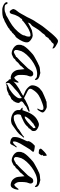

<svg xmlns="http://www.w3.org/2000/svg" viewBox="516 -1032 543 1734"><g transform="rotate(90 788.0 -165.5)"><path d="M7 86Q-2 86 -17 81.5Q-32 77 -44.5 68Q-57 59 -59 47Q-59 45 -57.5 41.5Q-56 38 -52 38Q-44 38 -42 45Q-40 52 -37 56Q-32 62 -23 63.5Q-14 65 -6 65Q0 65 6 65Q12 65 17 64Q23 62 27 62Q32 60 38 57.5Q44 55 49 54Q58 52 65 47.5Q72 43 79 39Q119 18 149.5 -3Q180 -24 208 -56Q216 -65 229 -83.5Q242 -102 241 -113Q252 -133 252 -154Q252 -162 249.5 -165.5Q247 -169 239 -169Q224 -169 212.5 -164Q201 -159 187 -153Q183 -152 171 -144Q159 -136 144.5 -126.5Q130 -117 119.5 -108Q109 -99 109 -96Q105 -95 102 -94.5Q99 -94 97 -93Q94 -93 90 -86L87 -81Q85 -77 83 -76Q73 -66 67.5 -53.5Q62 -41 56 -29Q54 -25 52 -16Q50 -7 48 -2Q46 6 41.5 12.5Q37 19 28 19Q20 19 12 6.5Q4 -6 3 -13Q3 -13 3 -14Q3 -15 4 -16V-19Q8 -33 17.5 -43.5Q27 -54 34 -65Q42 -76 47.5 -88Q53 -100 60 -111Q69 -125 75.5 -138Q82 -151 88 -164Q95 -177 101.5 -190Q108 -203 118 -216Q131 -236 143.5 -256Q156 -276 170 -293Q177 -301 192.5 -321Q208 -341 226 -362Q244 -383 261.5 -399.5Q279 -416 290 -417H296Q301 -417 314.5 -410.5Q328 -404 340.5 -395.5Q353 -387 355 -382Q356 -381 358 -377Q360 -373 360 -370Q360 -368 358 -368Q354 -368 347 -372Q344 -374 338 -376.5Q332 -379 328 -379Q320 -379 317.5 -377.5Q315 -376 314 -374Q310 -369 308.5 -366Q307 -363 301 -359Q296 -356 289.5 -351.5Q283 -347 279 -341L278 -339Q276 -335 270 -334Q266 -332 264 -330L263 -327Q260 -323 257 -317.5Q254 -312 251 -307Q247 -305 240.5 -300.5Q234 -296 232 -293Q227 -284 220.5 -276Q214 -268 206 -260Q201 -256 191.5 -242Q182 -228 173 -213.5Q164 -199 160 -192Q154 -181 142 -173Q130 -165 128 -151L122 -144Q139 -154 157 -163Q175 -172 194 -181Q198 -181 201 -182.5Q204 -184 208 -184Q213 -186 224.5 -187Q236 -188 243 -189Q248 -187 257 -185.5Q266 -184 270 -179Q281 -174 292 -163.5Q303 -153 304 -141Q306 -122 294 -96Q282 -70 271 -56Q267 -51 262.5 -44.5Q258 -38 252 -34Q251 -33 247 -31.5Q243 -30 242 -29Q237 -22 234 -20Q232 -19 230.5 -18Q229 -17 227 -15Q220 -8 219.5 -6Q219 -4 207 2Q205 6 199 11Q193 16 190 19L181 22Q179 27 169 33.5Q159 40 148 45.5Q137 51 132 54Q125 57 120.5 60.5Q116 64 108 66Q104 67 93 72Q82 77 80 80Q76 79 75.5 79Q75 79 71 81Q55 85 39 85.5Q23 86 7 86Z M624 10Q614 10 601 5.5Q588 1 580 -6Q556 -28 552 -56.5Q548 -85 546 -115Q542 -110 535.5 -103.5Q529 -97 524 -92Q521 -89 518 -84.5Q515 -80 512 -76Q505 -69 499 -65.5Q493 -62 488 -57Q486 -55 480 -47Q478 -43 474 -40.5Q470 -38 467 -34Q460 -33 455.5 -27.5Q451 -22 446 -16Q436 -12 424.5 -5.5Q413 1 402 1Q388 1 371.5 -6Q355 -13 342 -25.5Q329 -38 327 -53H326V-71Q326 -87 330 -92Q332 -95 333 -99.5Q334 -104 335 -107L349 -127Q352 -132 364.5 -145Q377 -158 391 -171Q405 -184 411 -189Q419 -196 435 -205Q451 -214 467.5 -223Q484 -232 494 -237L498 -238Q503 -242 514.5 -246.5Q526 -251 531 -252Q537 -254 550 -254.5Q563 -255 570 -256Q576 -256 580 -258L601 -252Q612 -251 627 -242Q642 -233 643 -219Q645 -212 642 -208L633 -213Q626 -224 613.5 -226.5Q601 -229 588 -229Q560 -229 528 -215.5Q496 -202 467 -180.5Q438 -159 415.5 -134Q393 -109 383 -86Q382 -83 381.5 -80Q381 -77 380 -75Q377 -65 374.5 -56Q372 -47 373 -36Q373 -29 375 -28Q377 -27 383 -21L391 -18L398 -21L406 -24Q414 -27 419 -32Q423 -34 426 -34.5Q429 -35 429 -36Q436 -38 436.5 -41.5Q437 -45 442 -49Q457 -63 471.5 -76.5Q486 -90 499 -105Q506 -113 516.5 -123Q527 -133 536 -143Q539 -146 541.5 -149.5Q544 -153 546 -156Q551 -164 561 -178.5Q571 -193 584 -193Q586 -194 590 -194Q600 -194 606 -186.5Q612 -179 612 -171Q612 -161 608 -152.5Q604 -144 602 -135Q598 -112 598 -90Q598 -83 598 -76Q598 -69 599 -61Q602 -40 620 -23L624 -22Q638 -30 643.5 -38Q649 -46 659 -58Q659 -58 661 -59.5Q663 -61 664 -61Q668 -61 668 -57V-56Q668 -52 667 -48.5Q666 -45 665 -40Q664 -28 653.5 -9Q643 10 624 10Z M674 55Q668 55 663.5 50.5Q659 46 655 40L651 34Q649 32 646.5 29Q644 26 640 26Q640 21 638 18Q636 15 636 10Q657 -19 689 -42.5Q721 -66 754 -83H757Q763 -89 772 -93Q781 -97 787 -104Q771 -112 755.5 -117.5Q740 -123 726 -134Q714 -143 703 -156.5Q692 -170 692 -185Q692 -208 704.5 -230.5Q717 -253 735 -263Q739 -270 755 -278Q771 -286 788 -293Q805 -300 813 -303Q820 -308 828 -308L841 -314H842Q852 -314 865 -315Q878 -316 886 -316Q893 -316 905 -310Q917 -304 927 -295.5Q937 -287 937 -279Q938 -274 932.5 -263.5Q927 -253 920.5 -243.5Q914 -234 910 -232L907 -231H903L902 -236Q907 -241 911 -252Q915 -263 915 -271Q915 -286 898 -286Q886 -286 874.5 -282.5Q863 -279 852 -275Q813 -262 783 -243.5Q753 -225 730 -187Q723 -176 723 -167Q723 -152 749 -140Q753 -139 766.5 -131.5Q780 -124 793 -117.5Q806 -111 806 -111Q811 -111 816 -115.5Q821 -120 825 -122Q842 -130 867 -142.5Q892 -155 910 -157Q913 -158 916.5 -159Q920 -160 924 -161Q929 -161 931 -156Q929 -151 922 -149Q917 -145 907 -140.5Q897 -136 890 -133Q883 -131 878 -125Q877 -122 872 -119Q865 -114 850.5 -104.5Q836 -95 837 -84Q837 -81 843.5 -74.5Q850 -68 851 -63Q852 -55 847.5 -41Q843 -27 836 -20L837 -16Q830 -14 828 -10.5Q826 -7 822 -2Q819 2 815 4.5Q811 7 804 7L799 13H798Q791 13 786 18.5Q781 24 776 29L773 28Q768 28 759.5 32.5Q751 37 746 39Q739 42 731 44Q723 46 713 46Q710 46 707 46Q704 46 701 45Q700 46 698 46L695 48Q689 50 686 50Q680 50 680 46Q681 43 684 40Q686 38 693 35.5Q700 33 707 29Q715 26 721.5 22.5Q728 19 732 18Q733 17 734 16Q735 15 736 14L742 10Q756 1 772 -13.5Q788 -28 799.5 -45Q811 -62 809 -77Q809 -79 808 -84Q807 -89 804 -89Q801 -89 797 -85Q793 -81 791 -79Q784 -74 775.5 -69Q767 -64 759 -58Q749 -51 741 -42.5Q733 -34 723 -26Q710 -16 698.5 -5.5Q687 5 676 17Q670 25 670 35Q671 39 673 43.5Q675 48 676 53L675 55Z M1005 7Q987 7 966.5 0Q946 -7 931.5 -21Q917 -35 915 -55Q915 -60 915.5 -65Q916 -70 915 -74Q915 -77 909 -80L906 -83Q902 -85 898 -88.5Q894 -92 894 -97Q897 -98 899 -98Q904 -98 908.5 -97Q913 -96 917 -96Q916 -96 918 -100Q918 -102 919 -104.5Q920 -107 921 -108Q922 -108 924 -115.5Q926 -123 927 -124Q941 -167 965.5 -197.5Q990 -228 1033 -243Q1037 -244 1040.5 -244.5Q1044 -245 1048 -245Q1056 -245 1069 -239.5Q1082 -234 1092.5 -225.5Q1103 -217 1104 -208Q1104 -204 1104.5 -201Q1105 -198 1105 -194Q1105 -188 1102 -180L1096 -177Q1094 -173 1092 -171L1086 -164Q1078 -156 1080 -153L1078 -152Q1078 -152 1078 -151Q1078 -151 1078 -151Q1078 -151 1078 -151Q1078 -151 1077 -151L1078 -152L1077 -151V-150L1072 -149Q1068 -146 1065 -142.5Q1062 -139 1059 -135Q1044 -119 1020 -107.5Q996 -96 976 -87Q973 -86 967.5 -84.5Q962 -83 960 -80Q956 -75 955 -67Q954 -59 954 -52Q956 -40 960.5 -29Q965 -18 980 -18H989Q994 -18 999.5 -19Q1005 -20 1011 -21L1018 -25L1019 -24Q1025 -26 1040 -33Q1055 -40 1069 -47.5Q1083 -55 1086 -58L1087 -59L1088 -61L1091 -64Q1109 -77 1126 -86.5Q1143 -96 1159 -112L1161 -110H1164Q1163 -103 1159 -99.5Q1155 -96 1150 -91L1147 -86Q1135 -67 1110.5 -48Q1086 -29 1066 -16Q1059 -12 1052 -6.5Q1045 -1 1036 2Q1019 7 1005 7ZM973 -117Q979 -117 981.5 -117.5Q984 -118 989 -119Q1009 -130 1026.5 -145Q1044 -160 1060 -175Q1062 -182 1070 -187L1074 -190Q1076 -192 1077.5 -194Q1079 -196 1079 -198Q1080 -199 1078 -205L1077 -210V-212Q1074 -213 1069 -213Q1062 -210 1055 -204Q1048 -198 1040 -197Q1036 -191 1023 -181Q1016 -175 1009.5 -169.5Q1003 -164 1001 -162Q994 -155 984 -140.5Q974 -126 973 -117Z M1303 -243Q1293 -243 1279 -245.5Q1265 -248 1264 -263Q1264 -265 1271.5 -273Q1279 -281 1287.5 -289Q1296 -297 1298 -299Q1301 -301 1312.5 -310Q1324 -319 1328 -313Q1329 -312 1329 -299V-285Q1329 -283 1327 -281Q1326 -281 1322.5 -279.5Q1319 -278 1319 -277L1320 -276Q1322 -275 1323.5 -272Q1325 -269 1324 -267Q1320 -260 1314 -251.5Q1308 -243 1303 -243ZM1210 15Q1206 15 1193.5 12Q1181 9 1177 7Q1167 0 1163 -5Q1159 -10 1159 -26Q1159 -55 1172.5 -83.5Q1186 -112 1197 -138Q1199 -140 1197 -141V-143Q1194 -153 1202 -166.5Q1210 -180 1221 -192Q1232 -204 1238 -208Q1243 -208 1256 -206.5Q1269 -205 1281 -202Q1293 -199 1293 -192Q1293 -191 1290 -187Q1287 -183 1283 -178L1275 -169Q1271 -165 1271 -164Q1262 -148 1247 -125Q1232 -102 1219 -78Q1210 -62 1204.5 -47.5Q1199 -33 1199 -22Q1199 -13 1203 -9Q1214 -11 1226.5 -23Q1239 -35 1247 -45H1252Q1252 -35 1245 -28L1242 -25Q1237 -16 1229.5 -0.5Q1222 15 1210 15Z M1591 10Q1581 10 1568 5.5Q1555 1 1547 -6Q1523 -28 1519 -56.5Q1515 -85 1513 -115Q1509 -110 1502.5 -103.5Q1496 -97 1491 -92Q1488 -89 1485 -84.5Q1482 -80 1479 -76Q1472 -69 1466 -65.5Q1460 -62 1455 -57Q1453 -55 1447 -47Q1445 -43 1441 -40.5Q1437 -38 1434 -34Q1427 -33 1422.5 -27.5Q1418 -22 1413 -16Q1403 -12 1391.5 -5.5Q1380 1 1369 1Q1355 1 1338.5 -6Q1322 -13 1309 -25.5Q1296 -38 1294 -53H1293V-71Q1293 -87 1297 -92Q1299 -95 1300 -99.5Q1301 -104 1302 -107L1316 -127Q1319 -132 1331.5 -145Q1344 -158 1358 -171Q1372 -184 1378 -189Q1386 -196 1402 -205Q1418 -214 1434.5 -223Q1451 -232 1461 -237L1465 -238Q1470 -242 1481.5 -246.5Q1493 -251 1498 -252Q1504 -254 1517 -254.5Q1530 -255 1537 -256Q1543 -256 1547 -258L1568 -252Q1579 -251 1594 -242Q1609 -233 1610 -219Q1612 -212 1609 -208L1600 -213Q1593 -224 1580.5 -226.5Q1568 -229 1555 -229Q1527 -229 1495 -215.5Q1463 -202 1434 -180.5Q1405 -159 1382.5 -134Q1360 -109 1350 -86Q1349 -83 1348.5 -80Q1348 -77 1347 -75Q1344 -65 1341.5 -56Q1339 -47 1340 -36Q1340 -29 1342 -28Q1344 -27 1350 -21L1358 -18L1365 -21L1373 -24Q1381 -27 1386 -32Q1390 -34 1393 -34.5Q1396 -35 1396 -36Q1403 -38 1403.5 -41.5Q1404 -45 1409 -49Q1424 -63 1438.5 -76.5Q1453 -90 1466 -105Q1473 -113 1483.5 -123Q1494 -133 1503 -143Q1506 -146 1508.5 -149.5Q1511 -153 1513 -156Q1518 -164 1528 -178.5Q1538 -193 1551 -193Q1553 -194 1557 -194Q1567 -194 1573 -186.5Q1579 -179 1579 -171Q1579 -161 1575 -152.5Q1571 -144 1569 -135Q1565 -112 1565 -90Q1565 -83 1565 -76Q1565 -69 1566 -61Q1569 -40 1587 -23L1591 -22Q1605 -30 1610.5 -38Q1616 -46 1626 -58Q1626 -58 1628 -59.5Q1630 -61 1631 -61Q1635 -61 1635 -57V-56Q1635 -52 1634 -48.5Q1633 -45 1632 -40Q1631 -28 1620.5 -9Q1610 10 1591 10Z"/></g></svg>

Font: Qwitcher Grypen
Style: Bold
Weight: 700
Designer: Robert E. Leuschke
Foundry: Robert E. Leuschke
Version: Version 1.100; ttfautohint (v1.8.3)